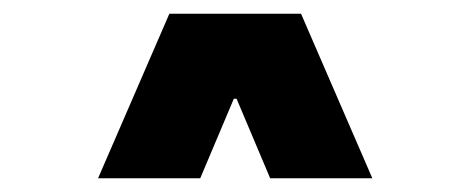

<svg xmlns="http://www.w3.org/2000/svg" viewBox="-20 -820 690 280"><path d="M123 -560 227 -800H419L523 -560H374L325 -676H321L272 -560Z"/></svg>

Font: Trispace ExtraBold
Style: Regular
Weight: 800
Designer: Tyler Finck
Foundry: Etcetera Type Company
Version: Version 1.210; ttfautohint (v1.8.3)